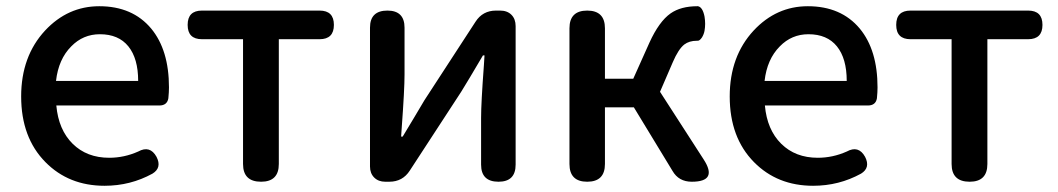

<svg xmlns="http://www.w3.org/2000/svg" viewBox="-20 -584 3399 617"><path d="M316 13Q201 13 126 -63Q48 -142 48 -274Q48 -403 125 -486Q198 -564 299 -564Q406 -564 466 -492Q523 -423 523 -303Q523 -288 521 -268Q517 -245 492 -245H339H161Q168 -167 213.5 -122Q259 -77 331 -77Q379 -77 424 -97Q462 -118 483 -80Q501 -45 470 -26Q399 13 316 13ZM160 -324H292H424Q424 -396 392.5 -435Q361 -474 301 -474Q247 -474 209 -435Q168 -394 160 -324Z M819 0Q761 0 761 -57V-458H629Q583 -458 583 -504Q583 -550 629 -550H818H1007Q1053 -550 1053 -504Q1053 -458 1007 -458H876V-57Q876 0 819 0Z M1218 0Q1196 0 1182.5 -13.5Q1169 -27 1169 -49V-495Q1169 -550 1225 -550Q1280 -550 1280 -495V-345Q1280 -296 1271 -174Q1270 -155 1269 -145H1274Q1284 -162 1309.5 -204Q1335 -246 1344 -262L1508 -514Q1531 -550 1574 -550H1587Q1610 -550 1623.5 -536.5Q1637 -523 1637 -500V-275V-55Q1637 0 1582 0Q1526 0 1526 -55V-205Q1526 -253 1535 -374Q1536 -395 1537 -406H1532Q1482 -321 1462 -289L1297 -36Q1274 0 1231 0Z M1867 0Q1810 0 1810 -57V-275V-493Q1810 -550 1867 -550Q1924 -550 1924 -493V-331H2015L2067 -447Q2098 -515 2135 -541Q2168 -564 2221 -564Q2222 -564 2223 -564Q2238 -561 2244 -531Q2248 -507 2244 -485Q2242 -474 2236 -464Q2228 -452 2221 -453Q2220 -453 2219 -453Q2195 -453 2179 -441Q2160 -426 2142 -384L2101 -289L2241 -72Q2288 0 2203 0Q2161 0 2141 -35L2017 -239H1924V-57Q1924 0 1867 0Z M2593 13Q2478 13 2403 -63Q2325 -142 2325 -274Q2325 -403 2402 -486Q2475 -564 2576 -564Q2683 -564 2743 -492Q2800 -423 2800 -303Q2800 -288 2798 -268Q2794 -245 2769 -245H2616H2438Q2445 -167 2490.5 -122Q2536 -77 2608 -77Q2656 -77 2701 -97Q2739 -118 2760 -80Q2778 -45 2747 -26Q2676 13 2593 13ZM2437 -324H2569H2701Q2701 -396 2669.5 -435Q2638 -474 2578 -474Q2524 -474 2486 -435Q2445 -394 2437 -324Z M3096 0Q3038 0 3038 -57V-458H2906Q2860 -458 2860 -504Q2860 -550 2906 -550H3095H3284Q3330 -550 3330 -504Q3330 -458 3284 -458H3153V-57Q3153 0 3096 0Z"/></svg>

Font: GenSenRounded JP M
Style: Regular
Weight: 500
Version: Version 1.501;PS 1;hotconv 16.6.51;makeotf.lib2.5.65220